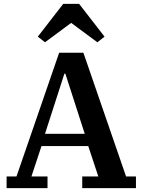

<svg xmlns="http://www.w3.org/2000/svg" viewBox="-20 -970 735 990"><path d="M14 -60H65L285 -698H410L630 -60H681V0H404V-60H487L435 -217H194L142 -60H225V0H14ZM212 -280H417L317 -590H312ZM175 -781 306 -950H388L519 -781L482 -752L347 -852L212 -752Z"/></svg>

Font: IBM Plex Serif SmBld
Style: Regular
Weight: 600
Designer: Mike Abbink, Paul van der Laan, Pieter van Rosmalen
Foundry: Bold Monday
Version: Version 3.001